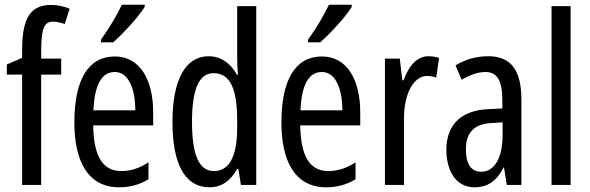

<svg xmlns="http://www.w3.org/2000/svg" viewBox="-20 -786 2509 816"><path d="M240 -469V-537H155V-574C156 -665 167 -694 206 -694C221 -694 237 -690 255 -684L276 -749C248 -760 225 -765 196 -765C101 -765 74 -695 74 -571V-540L9 -512V-469H74V0H155V-469Z M595 -757V-766H498C477 -721 447 -671 409 -617V-606H461C502 -642 570 -715 595 -757ZM468 -546C355 -546 296 -447 296 -265C296 -109 349 10 486 10C532 10 573 -1 611 -24V-96C571 -70 534 -59 495 -59C416 -59 378 -123 376 -253H631V-309C631 -442 578 -546 468 -546ZM468 -480C528 -480 555 -405 555 -317H377C382 -428 413 -480 468 -480Z M870 10C922 10 959 -17 988 -68H993L1004 0H1069V-760H988V-542C988 -521 989 -498 991 -468H987C960 -519 916 -547 867 -547C768 -547 713 -447 713 -268C713 -87 767 10 870 10ZM889 -59C825 -59 796 -130 796 -268C796 -402 824 -475 887 -475C957 -475 988 -412 988 -274V-244C988 -120 954 -59 889 -59Z M1475 -757V-766H1378C1357 -721 1327 -671 1289 -617V-606H1341C1382 -642 1450 -715 1475 -757ZM1348 -546C1235 -546 1176 -447 1176 -265C1176 -109 1229 10 1366 10C1412 10 1453 -1 1491 -24V-96C1451 -70 1414 -59 1375 -59C1296 -59 1258 -123 1256 -253H1511V-309C1511 -442 1458 -546 1348 -546ZM1348 -480C1408 -480 1435 -405 1435 -317H1257C1262 -428 1293 -480 1348 -480Z M1800 -547C1753 -547 1718 -507 1695 -445H1690L1679 -537H1616V0H1697V-280C1696 -385 1737 -463 1794 -463C1809 -463 1822 -461 1834 -456L1846 -540C1830 -545 1815 -547 1800 -547Z M2056 -547C2005 -547 1958 -534 1916 -508L1942 -447C1980 -469 2013 -480 2043 -480C2094 -480 2115 -442 2115 -360V-325L2054 -322C1941 -317 1877 -256 1877 -150C1877 -65 1914 10 1997 10C2053 10 2092 -18 2120 -74H2122L2134 0H2196V-362C2196 -480 2157 -547 2056 -547ZM2068 -263 2116 -266V-212C2116 -114 2081 -56 2025 -56C1984 -56 1960 -86 1960 -152C1960 -222 1995 -259 2068 -263Z M2405 0V-760H2324V0Z"/></svg>

Font: Noto Sans Sinhala UI ExtraCondensed
Style: Regular
Weight: 400
Width: 2
Designer: Jelle Bosma - Monotype Design Team
Foundry: Monotype Imaging Inc.
Version: Version 2.006